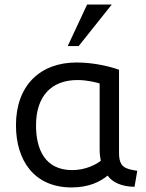

<svg xmlns="http://www.w3.org/2000/svg" viewBox="-20 -807 640 842"><path d="M452 -37C419 -10 370 15 294 15C130 15 50 -103 50 -258C50 -431 155 -533 316 -533C396 -533 470 -513 502 -501V-137C502 -74 528 -66 582 -58L570 12C514 12 472 -8 452 -37ZM417 -151V-441C408 -444 365 -456 320 -456C205 -456 138 -385 138 -257C138 -151 178 -61 297 -61C356 -61 404 -87 422 -102C419 -117 417 -133 417 -151ZM325 -605H277L362 -787H470Z"/></svg>

Font: Repo Regular
Style: Regular
Weight: 400
Designer: Stefan Peev
Foundry: Context Ltd
Version: Version 1.502